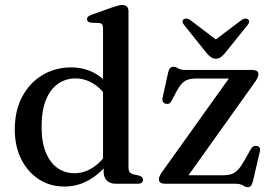

<svg xmlns="http://www.w3.org/2000/svg" viewBox="-20 -758 1119 792"><path d="M407.5 -81.5 405 -85V-641Q405 -652 401.2 -657.2Q397.5 -662.5 388.5 -663L355 -664.5Q346 -666 342.5 -669.5Q339 -673 339 -679Q339 -685.5 343.2 -689.5Q347.5 -693.5 358.5 -697.5L441.5 -727Q457 -732.5 467 -735Q477 -737.5 485 -737.5Q497.5 -737.5 503.8 -730.5Q510 -723.5 510 -711.5V-68.5Q510 -55 515 -48.2Q520 -41.5 530 -39L552.5 -34Q561.5 -31.5 565.8 -27.2Q570 -23 570 -16.5Q570 -9 564.5 -4.5Q559 0 547.5 0H457.5Q434.5 0 421 -13Q407.5 -26 407.5 -50ZM41 -223.5Q41 -302.5 72 -360Q103 -417.5 155.8 -448.8Q208.5 -480 273.5 -480Q333 -480 379.5 -450.8Q426 -421.5 454.5 -367.5L430 -342.5Q404.5 -387.5 368.2 -411Q332 -434.5 291 -434.5Q251.5 -434.5 219.8 -412.8Q188 -391 169.8 -346.8Q151.5 -302.5 151.5 -235.5Q151.5 -172 169 -129.2Q186.5 -86.5 217.2 -65Q248 -43.5 287 -43.5Q327.5 -43.5 363.5 -67Q399.5 -90.5 429 -137L445.5 -111Q407 -53 356.2 -20.8Q305.5 11.5 245.5 11.5Q186.5 11.5 140.2 -18.5Q94 -48.5 67.5 -101.5Q41 -154.5 41 -223.5ZM1032 -420 744 -16 725 -35H896.5Q920 -35 935 -40Q950 -45 962.8 -59Q975.5 -73 990.5 -100L1014 -142Q1019 -151 1025.2 -154Q1031.5 -157 1039 -156Q1047.5 -155 1050.8 -149Q1054 -143 1052 -133.5L1023 -9Q1019.5 3.5 1014.8 8.8Q1010 14 1002 14Q992.5 14 982.2 7Q972 0 951 0H665Q648.5 0 642 -4.5Q635.5 -9 635.5 -17.5Q635.5 -24 638.5 -31.5Q641.5 -39 649.5 -50L936 -451L952.5 -434H789.5Q768.5 -434 754.5 -429.2Q740.5 -424.5 729.5 -412.5Q718.5 -400.5 706.5 -378L688.5 -343.5Q684 -334.5 678.2 -331.2Q672.5 -328 664 -330Q656 -331.5 652.2 -337.8Q648.5 -344 650.5 -354L673.5 -458.5Q676.5 -472 681.8 -477.2Q687 -482.5 695 -482.5Q705 -482.5 715 -476Q725 -469.5 744.5 -469.5H1016.5Q1033 -469.5 1039.5 -465.2Q1046 -461 1046 -452Q1046 -446 1043 -438.5Q1040 -431 1032 -420ZM890.5 -580 764.5 -675.5Q757 -681 749.8 -681.5Q742.5 -682 737.5 -678Q733 -675 733 -668.8Q733 -662.5 739.5 -655L833.5 -537.5Q842.5 -527.5 850.8 -521.8Q859 -516 870.5 -516Q882 -516 890 -521.8Q898 -527.5 907 -537.5L1001.5 -655Q1007.5 -662.5 1007.5 -668.8Q1007.5 -675 1003.5 -678Q998.5 -682 991.2 -681.5Q984 -681 976.5 -675.5L850 -580Z"/></svg>

Font: Fraunces
Style: Regular
Weight: 400
Version: Version 1.000;[b76b70a41]